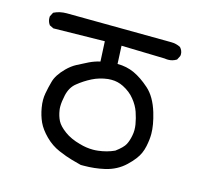

<svg xmlns="http://www.w3.org/2000/svg" viewBox="-77 -509 654 634"><g transform="rotate(15 250.0 -192.0)"><path d="M77.1 -105.5Q74.7 -119.6 74.7 -131.6Q74.7 -143.6 76.7 -154.3Q80.6 -175.8 86.4 -196.3Q92.8 -220.7 119.1 -247.1Q134.8 -262.7 151.4 -271.5Q171.4 -282.2 188.7 -290.5Q206.1 -298.8 225.1 -303.2L221.7 -371.6L46.4 -368.7L32.7 -375.5Q27.8 -382.3 26.4 -388.2Q24.9 -394 24.9 -397.5Q24.9 -400.9 24.9 -403.8L32.2 -418L33.7 -418.9Q52.7 -428.2 76.7 -428.2L434.1 -425.3Q451.7 -425.3 466.3 -417.5Q475.6 -407.2 475.6 -395Q475.6 -390.1 474.6 -388.2L467.8 -375L466.8 -374.5Q454.1 -366.7 439 -366.7Q433.1 -366.7 427.2 -367.7L278.8 -371.6L281.7 -310.1Q313 -310.1 339.6 -297.9Q366.2 -285.6 393.6 -261.2Q421.9 -236.3 437 -186.5Q449.2 -145.5 449.2 -115.2Q449.2 -96.2 444.3 -72.8Q441.4 -59.1 436.5 -48.3Q427.2 -26.4 399.4 0Q371.6 26.4 332 35.6Q297.4 43.5 260.3 43.5Q251.5 43.5 250.5 43.5Q238.8 40.5 218.5 34.9Q198.2 29.3 171.4 17.8Q144.5 6.3 122.8 -15.4Q101.1 -37.1 91.3 -58.3Q81.5 -79.6 77.1 -105.5ZM390.1 -94.2Q392.1 -104 392.1 -113.5Q392.1 -123 390.6 -132.3Q387.2 -152.8 380.1 -173.3Q373 -193.8 357.4 -212.9Q342.3 -231.9 317.4 -244.6Q297.9 -254.4 276.4 -254.4Q270.5 -254.4 264.6 -253.9Q235.8 -250.5 211.7 -238.3Q187.5 -226.1 166.5 -209Q146.5 -193.4 140.1 -163.6Q135.3 -141.6 135.3 -125.5Q135.3 -118.7 136.2 -113.3Q139.2 -93.3 147 -78.1Q154.8 -63 176.3 -47.1Q197.8 -31.2 230 -22.5Q253.4 -15.6 276.4 -15.6Q284.7 -15.6 293 -16.6Q323.2 -20 348.6 -31.7Q373 -49.8 379.9 -63Q386.7 -76.2 390.1 -94.2Z"/></g></svg>

Font: Bakudai
Style: Medium
Weight: 500
Version: Version 1.48